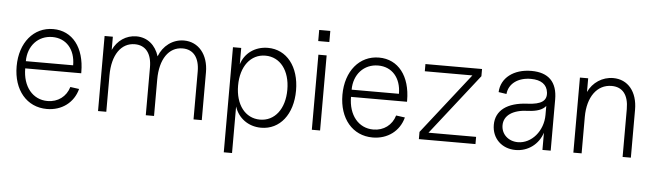

<svg xmlns="http://www.w3.org/2000/svg" viewBox="-51 -869 4343 1274"><g transform="rotate(5 2120.0 -232.0)"><path d="M274 16C374 16 452 -43 476 -135L417 -143C398 -78 343 -37 274 -37C175 -37 108 -119 108 -240H481V-248C481 -411 399 -516 271 -516C141 -516 50 -407 50 -249C50 -91 140 16 274 16ZM423 -288H108C108 -390 175 -463 270 -463C362 -463 423 -394 423 -288Z M1250 -319V0H1305V-319C1305 -436 1239 -516 1142 -516C1066 -516 1003 -467 976 -396C953 -470 898 -516 825 -516C756 -516 698 -475 669 -412V-500H614V0H669V-243C669 -378 727 -463 819 -463C891 -463 932 -411 932 -319V0H987V-243C987 -378 1045 -463 1137 -463C1209 -463 1250 -411 1250 -319Z M1701 16C1826 16 1911 -91 1911 -250C1911 -409 1826 -516 1701 -516C1615 -516 1547 -466 1524 -391V-500H1469V200H1524V-110C1548 -35 1615 16 1701 16ZM1689 -37C1591 -37 1525 -122 1525 -250C1525 -378 1591 -463 1689 -463C1787 -463 1853 -378 1853 -250C1853 -122 1787 -37 1689 -37Z M2038 0H2093V-500H2038ZM2029 -590H2103V-664H2029Z M2444 16C2544 16 2622 -43 2646 -135L2587 -143C2568 -78 2513 -37 2444 -37C2345 -37 2278 -119 2278 -240H2651V-248C2651 -411 2569 -516 2441 -516C2311 -516 2220 -407 2220 -249C2220 -91 2310 16 2444 16ZM2593 -288H2278C2278 -390 2345 -463 2440 -463C2532 -463 2593 -394 2593 -288Z M2751 0H3128V-48H2811L3128 -452V-500H2751V-452H3068L2751 -48Z M3396 16C3480 16 3549 -37 3574 -115V0H3629V-341C3629 -457 3570 -516 3456 -516C3338 -516 3255 -452 3251 -357L3304 -349C3310 -418 3371 -463 3457 -463C3525 -463 3565 -435 3571 -382C3577 -327 3540 -301 3449 -297C3314 -291 3238 -234 3238 -138C3238 -48 3304 16 3396 16ZM3407 -37C3343 -37 3296 -81 3296 -140C3296 -206 3356 -247 3456 -250C3514 -252 3554 -267 3574 -293V-233C3574 -126 3498 -37 3407 -37Z M4108 -319V0H4163V-319C4163 -439 4099 -516 4001 -516C3928 -516 3865 -473 3835 -409V-500H3780V0H3835V-243C3835 -376 3898 -463 3995 -463C4068 -463 4108 -413 4108 -319Z"/></g></svg>

Font: Uncut Sans Light
Style: Regular
Weight: 300
Designer: Kasper Nordkvist
Foundry: UNCUT.wtf
Version: Version 1.304;Glyphs 3.2 (3246)